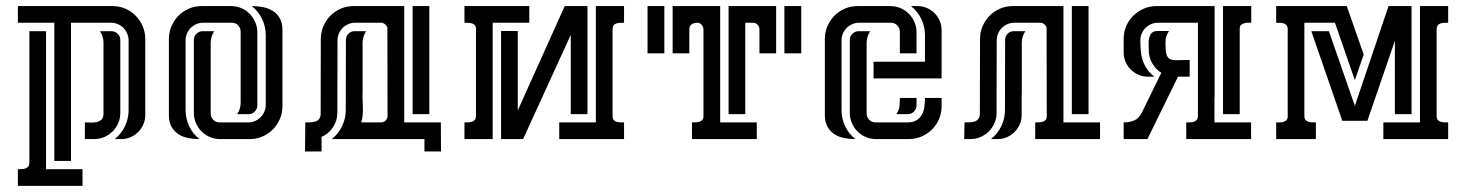

<svg xmlns="http://www.w3.org/2000/svg" viewBox="-20 -460 4852 635"><path d="M214.8 -384.8V72.3H159.7V-384.8H39.1V-439.9H352.1Q374.5 -439.9 394.3 -431.4Q414.1 -422.9 428.7 -408Q443.4 -393.1 451.9 -373.3Q460.4 -353.5 460.4 -331.1V-79.6Q460.4 -63 454.1 -48.6Q447.8 -34.2 437 -23.4Q426.3 -12.7 411.9 -6.3Q397.5 0 380.9 0H359.4Q381.3 -17.1 393.3 -42.5Q405.3 -67.9 405.3 -95.7V-326.7Q405.3 -338.4 400.6 -349.1Q396 -359.9 388.2 -367.7Q380.4 -375.5 369.9 -380.1Q359.4 -384.8 347.7 -384.8ZM132.3 -356.9V99.6H252.9V154.8H39.1V99.6Q45.4 99.6 52 99.4Q58.6 99.1 64.2 97.2Q69.8 95.2 73.5 90.8Q77.1 86.4 77.1 77.6V-356.9ZM322.3 -319.3Q322.3 -329.1 319.1 -338.9Q315.9 -348.6 310.5 -356.9H348.6Q360.4 -356.9 369.1 -348.6Q377.9 -340.3 377.9 -328.1V-86.9Q377.9 -68.8 371.1 -53Q364.3 -37.1 352.5 -25.4Q340.8 -13.7 325 -6.8Q309.1 0 291 0H260.7V-55.2Q269.5 -55.2 280 -54.7Q290.5 -54.2 300 -56.4Q309.6 -58.6 315.9 -64.7Q322.3 -70.8 322.3 -84Z M676.8 -84Q676.8 -72.3 685.3 -63.7Q693.8 -55.2 705.6 -55.2H800.8Q813 -55.2 823.5 -59.8Q834 -64.5 841.8 -72.3Q849.6 -80.1 854.2 -90.6Q858.9 -101.1 858.9 -113.3V-344.2Q858.9 -372.1 846.7 -397.5Q834.5 -422.9 812.5 -439.9Q832 -439.9 850.3 -436.3Q868.7 -432.6 882.8 -423.6Q897 -414.6 905.5 -399.2Q914.1 -383.8 914.1 -360.4V-108.4Q914.1 -85.9 905.5 -66.2Q897 -46.4 882.3 -31.7Q867.7 -17.1 847.9 -8.5Q828.1 0 805.7 0H708Q689.9 0 674.1 -6.8Q658.2 -13.7 646.5 -25.4Q634.8 -37.1 627.9 -53Q621.1 -68.8 621.1 -86.9V-328.1Q621.1 -340.3 629.9 -348.6Q638.7 -356.9 650.4 -356.9H688.5Q683.1 -348.6 679.9 -338.9Q676.8 -329.1 676.8 -319.3ZM775.9 -355.5Q775.9 -367.2 767.6 -376Q759.3 -384.8 747.1 -384.8H651.4Q639.6 -384.8 629.2 -380.1Q618.7 -375.5 610.8 -367.7Q603 -359.9 598.4 -349.1Q593.8 -338.4 593.8 -326.7V-95.7Q593.8 -67.9 605.7 -42.5Q617.7 -17.1 639.6 0Q620.1 0 601.8 -3.7Q583.5 -7.3 569.6 -16.6Q555.7 -25.9 547.1 -41Q538.6 -56.2 538.6 -79.6V-331.1Q538.6 -353.5 547.1 -373.3Q555.7 -393.1 570.3 -408Q585 -422.9 604.7 -431.4Q624.5 -439.9 647 -439.9H744.6Q762.2 -439.9 778.1 -433.1Q793.9 -426.3 805.7 -414.3Q817.4 -402.3 824.2 -386.5Q831.1 -370.6 831.1 -353V-111.8Q831.1 -100.1 822.8 -91.3Q814.5 -82.5 802.2 -82.5H764.2Q775.9 -99.1 775.9 -120.6Z M1383.8 0H1077.1Q1099.1 -17.1 1111.3 -42.5Q1123.5 -67.9 1123.5 -95.7L1124 -328.1Q1124 -339.8 1132.3 -348.4Q1140.6 -356.9 1152.8 -356.9H1190.9Q1185.5 -348.6 1182.4 -338.9Q1179.2 -329.1 1179.2 -319.3V-147H1178.7Q1178.7 -136.2 1179.4 -124.5Q1180.2 -112.8 1180.2 -100.8Q1180.2 -88.9 1179.2 -77.4Q1178.2 -65.9 1174.8 -55.2H1240.2Q1249 -55.2 1255.4 -61.5Q1261.7 -67.9 1261.7 -76.7L1261.2 -367.2Q1261.2 -373 1254.4 -378.9Q1247.6 -384.8 1241.7 -384.8H1154.3Q1142.6 -384.8 1131.8 -380.1Q1121.1 -375.5 1113.3 -367.7Q1105.5 -359.9 1100.8 -349.1Q1096.2 -338.4 1096.2 -326.7L1095.7 -86.9Q1095.7 -61 1081.5 -39.3Q1067.4 -17.6 1043.5 -7.3V41H988.8L989.7 -55.2Q997.6 -55.2 1006.6 -55.4Q1015.6 -55.7 1023.2 -58.1Q1030.8 -60.5 1035.6 -66.7Q1040.5 -72.8 1040.5 -84L1041 -331.1Q1041 -353.5 1049.6 -373.3Q1058.1 -393.1 1072.8 -408Q1087.4 -422.9 1107.2 -431.4Q1127 -439.9 1149.4 -439.9H1316.9V-55.2H1438L1438.5 41H1383.8ZM1399.9 -439.9V-82.5H1344.7V-439.9Z M1637.2 0V-357.4H1692.4V-94.7L1847.7 -439.9H1922.9V-82.5H1867.7V-344.7L1710 0ZM2043.9 -384.8Q2037.6 -384.8 2031 -384.5Q2024.4 -384.3 2018.8 -382.6Q2013.2 -380.9 2009.5 -376.2Q2005.9 -371.6 2005.9 -362.8V-76.7Q2005.9 -67.9 2009.5 -63.5Q2013.2 -59.1 2018.8 -57.4Q2024.4 -55.7 2031.2 -55.4Q2038.1 -55.2 2043.9 -55.2V0H1829.6V-55.2H1950.7V-439.9H2043.9ZM1516.1 -55.2Q1522.5 -55.2 1529.1 -55.4Q1535.6 -55.7 1541.3 -57.4Q1546.9 -59.1 1550.5 -63.7Q1554.2 -68.4 1554.2 -77.1V-363.3Q1554.2 -372.1 1550.5 -376.5Q1546.9 -380.9 1541.3 -382.6Q1535.6 -384.3 1528.8 -384.5Q1522 -384.8 1516.1 -384.8V-439.9H1730.5V-384.8H1609.4V0H1516.1Z M2361.8 -55.2H2482.9V0H2268.6V-55.2Q2274.4 -55.2 2281.2 -55.4Q2288.1 -55.7 2293.7 -57.4Q2299.3 -59.1 2303 -63.5Q2306.6 -67.9 2306.6 -76.7V-362.8Q2306.6 -370.6 2300.8 -377.7Q2294.9 -384.8 2286.6 -384.8Q2275.9 -384.8 2267.8 -379.9Q2259.8 -375 2259.8 -362.8V-283.7H2204.6V-439.9H2361.8ZM2546.9 -439.9V-283.7H2491.7V-362.8Q2491.7 -372.1 2485.4 -378.4Q2479 -384.8 2469.7 -384.8H2444.8V-82.5H2389.6V-439.9ZM2177.2 -439.9V-283.7H2121.6V-439.9ZM2629.9 -439.9V-283.7H2574.2V-439.9Z M2956.1 -283.7V-355.5Q2956.1 -367.2 2947.5 -376Q2939 -384.8 2927.2 -384.8H2820.8Q2809.1 -384.8 2798.6 -380.1Q2788.1 -375.5 2780.3 -367.7Q2772.5 -359.9 2767.8 -349.1Q2763.2 -338.4 2763.2 -326.7V-95.7Q2763.2 -67.9 2775.1 -42.5Q2787.1 -17.1 2809.1 0Q2789.6 0 2771.2 -3.7Q2752.9 -7.3 2739 -16.6Q2725.1 -25.9 2716.6 -41Q2708 -56.2 2708 -79.6V-331.1Q2708 -353.5 2716.6 -373.3Q2725.1 -393.1 2739.7 -408Q2754.4 -422.9 2774.2 -431.4Q2793.9 -439.9 2816.4 -439.9H2924.3Q2942.4 -439.9 2958.3 -433.1Q2974.1 -426.3 2985.8 -414.6Q2997.6 -402.8 3004.4 -387Q3011.2 -371.1 3011.2 -353V-283.7ZM2846.2 -84Q2846.2 -72.3 2854.7 -63.7Q2863.3 -55.2 2875 -55.2H2981Q3000 -55.2 3011.2 -62.3Q3022.5 -69.3 3028.8 -80.8Q3035.2 -92.3 3037.1 -106.7Q3039.1 -121.1 3039.1 -136.2H3094.2V-108.4Q3094.2 -85.9 3085.7 -66.2Q3077.1 -46.4 3062.3 -31.7Q3047.4 -17.1 3027.6 -8.5Q3007.8 0 2985.4 0H2877.4Q2859.4 0 2843.5 -6.8Q2827.6 -13.7 2815.9 -25.4Q2804.2 -37.1 2797.4 -53Q2790.5 -68.8 2790.5 -86.9V-328.1Q2790.5 -340.3 2799.3 -348.6Q2808.1 -356.9 2819.8 -356.9H2857.9Q2852.5 -348.6 2849.4 -338.9Q2846.2 -329.1 2846.2 -319.3ZM2869.1 -255.9H3039.1V-344.2Q3039.1 -372.1 3026.9 -397.5Q3014.6 -422.9 2992.7 -439.9H3014.6Q3030.8 -439.9 3045.4 -433.6Q3060.1 -427.2 3070.8 -416.5Q3081.5 -405.8 3087.9 -391.1Q3094.2 -376.5 3094.2 -360.4V-200.7H2869.1ZM2944.3 -82.5Q2953.6 -96.2 2954.8 -108.4Q2956.1 -120.6 2956.1 -136.2H3011.2V-111.8Q3011.2 -100.1 3002.9 -91.3Q2994.6 -82.5 2982.4 -82.5Z M3334.5 -384.8Q3322.8 -384.8 3312 -380.1Q3301.3 -375.5 3293.5 -367.7Q3285.6 -359.9 3281 -349.1Q3276.4 -338.4 3276.4 -326.7L3275.9 -86.9Q3275.9 -68.8 3269 -53Q3262.2 -37.1 3250.5 -25.4Q3238.8 -13.7 3222.9 -6.8Q3207 0 3189 0H3168.9L3169.9 -55.2Q3177.7 -55.2 3186.8 -55.4Q3195.8 -55.7 3203.4 -58.1Q3210.9 -60.5 3215.8 -66.7Q3220.7 -72.8 3220.7 -84L3221.2 -331.1Q3221.2 -353.5 3229.7 -373.3Q3238.3 -393.1 3252.9 -408Q3267.6 -422.9 3287.4 -431.4Q3307.1 -439.9 3329.6 -439.9H3497.1V-55.2H3618.2V0H3403.8V-55.2Q3409.7 -55.2 3416.3 -55.4Q3422.9 -55.7 3428.7 -57.4Q3434.6 -59.1 3438.2 -63.5Q3441.9 -67.9 3441.9 -76.7L3441.4 -367.2Q3441.4 -373 3434.6 -378.9Q3427.7 -384.8 3421.9 -384.8ZM3580.1 -439.9V-82.5H3524.9V-439.9ZM3257.3 0Q3279.3 -17.1 3291.5 -42.5Q3303.7 -67.9 3303.7 -95.7L3304.2 -328.1Q3304.2 -339.8 3312.5 -348.4Q3320.8 -356.9 3333 -356.9H3371.1Q3365.7 -348.6 3362.5 -338.9Q3359.4 -329.1 3359.4 -319.3V-147H3358.9V-79.6Q3358.9 -63 3352.5 -48.6Q3346.2 -34.2 3335.4 -23.4Q3324.7 -12.7 3310.3 -6.3Q3295.9 0 3279.3 0Z M3809.6 -384.8Q3797.9 -384.8 3787.1 -380.1Q3776.4 -375.5 3768.6 -367.7Q3760.7 -359.9 3756.1 -349.1Q3751.5 -338.4 3751.5 -326.7Q3751.5 -308.1 3752.9 -291.5Q3754.4 -274.9 3759.3 -260.3Q3764.2 -245.6 3773.2 -232.2Q3782.2 -218.8 3797.9 -206.5H3775.9Q3759.8 -206.5 3745.1 -212.9Q3730.5 -219.2 3719.7 -230Q3709 -240.7 3702.6 -255.4Q3696.3 -270 3696.3 -286.1V-331.5Q3696.3 -354 3704.8 -373.8Q3713.4 -393.6 3728.3 -408.2Q3743.2 -422.9 3762.9 -431.4Q3782.7 -439.9 3805.2 -439.9H3997.1V-138.2H3996.6V-55.2H4117.7V0H3903.3V-55.2Q3909.2 -55.2 3916 -55.4Q3922.9 -55.7 3928.5 -57.4Q3934.1 -59.1 3938 -63.5Q3941.9 -67.9 3941.9 -76.7V-384.8ZM3876 -206.5 3774.9 0H3696.3V-55.2Q3716.3 -55.2 3731.4 -61.8Q3746.6 -68.4 3756.3 -87.4L3820.8 -219.2Q3801.8 -231 3790.5 -251Q3779.3 -271 3779.3 -293.5Q3779.3 -302.2 3778.8 -313.2Q3778.3 -324.2 3780.5 -334Q3782.7 -343.8 3788.8 -350.6Q3794.9 -357.4 3808.1 -357.4H3846.2Q3834.5 -340.3 3834.5 -319.3Q3834.5 -293.5 3837.6 -281.2Q3840.8 -269 3849.6 -264.6Q3858.4 -260.3 3874 -261Q3889.6 -261.7 3914.6 -261.7V-206.5ZM4024.9 -82.5V-439.9H4118.2V-384.8Q4112.8 -384.8 4106.2 -384.8Q4099.6 -384.8 4093.8 -382.8Q4087.9 -380.9 4084 -376.7Q4080.1 -372.6 4080.1 -364.7V-82.5Z M4572.3 -439.9H4648.4V-82.5H4593.3V-325.2L4502.4 -60.5H4419.4L4316.9 -356.9H4375L4460.9 -109.9ZM4293.9 -76.7Q4293.9 -67.9 4297.6 -63.5Q4301.3 -59.1 4306.9 -57.4Q4312.5 -55.7 4319.3 -55.4Q4326.2 -55.2 4332 -55.2V0H4200.7V-55.2Q4205.6 -55.2 4212.2 -55.2Q4218.8 -55.2 4224.6 -56.9Q4230.5 -58.6 4234.6 -62.7Q4238.8 -66.9 4238.8 -74.7V-362.8Q4238.8 -371.6 4235.1 -376.2Q4231.4 -380.9 4225.8 -382.6Q4220.2 -384.3 4213.6 -384.5Q4207 -384.8 4200.7 -384.8V-439.9H4434.1L4490.2 -279.8L4460.9 -194.8L4395 -384.8H4293.9ZM4769.5 -384.8Q4763.2 -384.8 4756.6 -384.5Q4750 -384.3 4744.4 -382.6Q4738.8 -380.9 4735.1 -376.2Q4731.4 -371.6 4731.4 -362.8V-76.7Q4731.4 -67.9 4735.1 -63.5Q4738.8 -59.1 4744.4 -57.4Q4750 -55.7 4756.8 -55.4Q4763.7 -55.2 4769.5 -55.2V0H4555.2V-55.2H4676.3V-439.9H4769.5Z"/></svg>

Font: Isar CAT
Style: Regular
Weight: 400
Designer: Digitized by Peter Wiegel
Foundry: CAT-Fonts, Peter Wiegel
Version: Version 1.000; ttfautohint (v1.3)